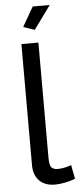

<svg xmlns="http://www.w3.org/2000/svg" viewBox="-61 -950 411 990"><g transform="rotate(-5 144.0 -455.5)"><path d="M73 -730H161V-135Q161 -92 173 -82Q185 -72 202 -72Q223 -72 242 -76.5Q261 -81 274 -86L288 -14Q266 -5 236 1Q206 7 183 7Q132 7 102.5 -22Q73 -51 73 -103ZM148 -797 90 -817 148 -918H236Z"/></g></svg>

Font: YasnoRaleway Medium
Style: Regular
Weight: 500
Designer: Matt McInerney, Pablo Impallari, Rodrigo Fuenzalida
Foundry: Matt McInerney, Pablo Impallari, Rodrigo Fuenzalida
Version: Version 4.026